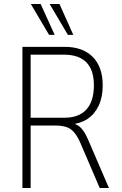

<svg xmlns="http://www.w3.org/2000/svg" viewBox="-20 -939 608 959"><path d="M92 0V-705H303Q393 -705 443 -655Q493 -605 493 -512Q493 -454 473 -411.5Q453 -369 417 -345Q381 -321 330 -317L331 -324L337 -323Q363 -321 382.5 -302Q402 -283 419 -244L524 0H478L381 -226Q367 -258 350.5 -277.5Q334 -297 311.5 -304.5Q289 -312 255 -312H133V0ZM133 -351H302Q374 -351 411.5 -392Q449 -433 449 -513Q449 -590 411 -628Q373 -666 299 -666H133ZM319 -765 228 -919H277L346 -765ZM225 -765 134 -919H183L253 -765Z"/></svg>

Font: Nunito Sans 10pt Condensed ExtraLight
Style: Regular
Weight: 250
Width: 3
Designer: Vernon Adams
Foundry: Vernon Adams
Version: Version 3.101;gftools[0.9.27]